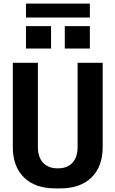

<svg xmlns="http://www.w3.org/2000/svg" viewBox="-20 -1034 640 1064"><path d="M287 10Q175 10 113 -50.5Q51 -111 51 -219V-686H190V-219Q190 -163 219 -132Q248 -101 300 -101Q353 -101 381.5 -132Q410 -163 410 -219V-686H549V-219Q549 -111 487 -50.5Q425 10 314 10ZM124 -937V-1014H478V-937ZM478 -765H339V-889H478ZM263 -765H124V-889H263Z"/></svg>

Font: Chivo Mono Medium SemiBold
Style: Regular
Weight: 600
Monospace: yes
Version: Version 1.008